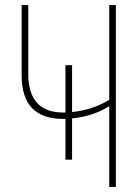

<svg xmlns="http://www.w3.org/2000/svg" viewBox="-20 -734 540 754"><path d="M435 0V-714H409V-342Q343 -302 263 -294V-478H237V-292Q233 -292 229 -292Q91 -292 91 -444V-714H65V-438Q65 -267 228 -267Q233 -267 237 -267V-107H263V-269Q345 -277 409 -317V0Z"/></svg>

Font: Noto Sans Mono UI Condensed Thin
Style: Regular
Weight: 250
Width: 3
Designer: Monotype Design team
Foundry: Monotype Imaging Inc.
Version: 1.000